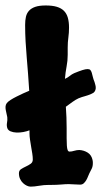

<svg xmlns="http://www.w3.org/2000/svg" viewBox="-22 -696 373 709"><path d="M327.1 -393.1Q328.6 -387.7 330.3 -381.6Q332 -375.5 331.5 -369.4Q331.1 -363.3 327.4 -357.9Q323.7 -352.5 314.9 -349.1Q308.1 -346.2 302.5 -344.2Q296.9 -342.3 291.5 -340.8Q286.1 -339.4 280.5 -337.6Q274.9 -335.9 268.1 -333Q258.3 -328.6 246.3 -320.1Q234.4 -311.5 221.2 -301.8Q224.1 -262.7 224.1 -223.1Q224.1 -201.7 224.1 -185.5Q224.1 -169.4 224.9 -158.4Q225.6 -147.5 227.8 -141.8Q230 -136.2 234.9 -136.2Q242.7 -136.2 252.2 -139.2Q261.7 -142.1 271 -142.1Q288.1 -141.1 302 -132.3Q315.9 -123.5 319.8 -105Q320.8 -101.1 320.8 -98.1Q320.8 -95.2 320.8 -92.8Q320.8 -81.5 316.7 -73.2Q312.5 -64.9 308.1 -56.2Q305.7 -51.8 303 -44.4Q300.3 -37.1 296.4 -30.5Q292.5 -23.9 287.1 -19Q281.7 -14.2 273.9 -14.2Q265.1 -14.2 253.4 -15.1Q241.7 -16.1 231.9 -16.1Q219.7 -16.1 203.4 -14.6Q187 -13.2 168.9 -13.2H159.2Q140.1 -13.2 122.3 -10Q104.5 -6.8 90.8 -6.8Q84.5 -6.8 77.1 -10.3Q69.8 -13.7 63.2 -19.8Q56.6 -25.9 52.2 -35.2Q47.9 -44.4 47.9 -56.2Q47.9 -66.4 55.9 -71.5Q64 -76.7 73.5 -81.1Q83 -85.4 91.1 -91.1Q99.1 -96.7 99.1 -106.9Q99.1 -116.7 97.2 -128.9Q95.2 -141.1 93 -154.1Q90.8 -167 88.9 -179.9Q86.9 -192.9 86.9 -204.1V-214.8Q77.1 -210.9 64.2 -208.5Q51.3 -206.1 39.1 -206.5Q26.9 -207 17.3 -210.9Q7.8 -214.8 4.9 -223.1Q2 -232.9 3.9 -242.7Q5.9 -252.4 4.9 -263.2Q3.9 -269 2.2 -275.9Q0.5 -282.7 -0.7 -289.6Q-2 -296.4 -1.5 -303Q-1 -309.6 2.9 -314.9Q6.8 -320.3 16.6 -326.7Q26.4 -333 38.6 -339.1Q50.8 -345.2 63.5 -351.1Q76.2 -356.9 85.9 -360.8Q84 -394.5 81.5 -424.6Q79.1 -454.6 76.7 -483.9Q74.2 -513.2 72.5 -542.7Q70.8 -572.3 70.8 -604Q70.8 -620.6 73.7 -633.8Q76.7 -647 85 -656.2Q93.3 -665.5 108.2 -670.7Q123 -675.8 147 -675.8Q171.4 -675.8 187.7 -670.9Q204.1 -666 214.1 -656Q224.1 -646 228.5 -630.6Q232.9 -615.2 232.9 -594.2Q232.9 -575.2 230.5 -557.9Q228 -540.5 228 -520V-493.2Q228 -471.7 223.9 -450.4Q219.7 -429.2 217.8 -404.8Q228.5 -409.7 235.8 -415.8Q243.2 -421.9 252 -425.8Q271 -433.6 282.7 -437.3Q294.4 -440.9 301.5 -440.9Q308.6 -440.9 311.8 -437.3Q314.9 -433.6 316.9 -427.2Q318.8 -420.9 320.8 -412.1Q322.8 -403.3 327.1 -393.1Z"/></svg>

Font: Freckle Face
Style: Regular
Weight: 400
Designer: Astigmatic (AOETI)
Foundry: Astigmatic (AOETI)
Version: Version 1.000